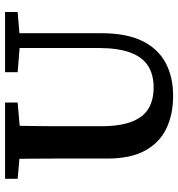

<svg xmlns="http://www.w3.org/2000/svg" viewBox="8 -712 721 778"><g transform="rotate(-90 369.0 -323.5)"><path d="M369 17Q294 17 236.5 -10.5Q179 -38 147 -97Q115 -156 115 -250V-359Q115 -410 115 -460.5Q115 -511 114.5 -562.5Q114 -614 113 -664H249Q248 -615 247 -564Q246 -513 246 -462Q246 -411 246 -359V-277Q246 -198 264.5 -150.5Q283 -103 318 -82.5Q353 -62 403 -62Q455 -62 490.5 -84.5Q526 -107 544.5 -156.5Q563 -206 563 -286V-664H623V-275Q623 -172 591.5 -108Q560 -44 503 -13.5Q446 17 369 17ZM33 -613V-664H342V-613L205 -601H169ZM465 -613V-664H709V-613L601 -604H576Z"/></g></svg>

Font: Source Serif 4 18pt SemiBold
Style: Regular
Weight: 600
Designer: Frank Grießhammer
Foundry: Adobe Systems Incorporated
Version: Version 4.004;hotconv 1.0.116;makeotfexe 2.5.65601